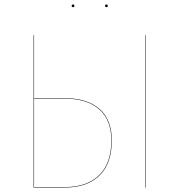

<svg xmlns="http://www.w3.org/2000/svg" viewBox="-20 -837 801 857"><path d="M479 -210Q479 -107 424 -53.5Q369 0 270 0H130V-680H132V-399H266Q369 -399 424 -351Q479 -303 479 -210ZM631 -680V0H629V-680ZM477 -210Q477 -302 422.5 -349.5Q368 -397 266 -397H132V-2H270Q368 -2 422.5 -55Q477 -108 477 -210ZM312 -811Q312 -805 306 -805Q300 -805 300 -811Q300 -817 306 -817Q312 -817 312 -811ZM461 -811Q461 -805 455 -805Q449 -805 449 -811Q449 -817 455 -817Q461 -817 461 -811Z"/></svg>

Font: FiraGO Two
Style: Regular
Weight: 100
Designer: bBox Type
Foundry: bBox Type GmbH
Version: Version 1.001